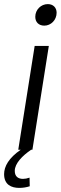

<svg xmlns="http://www.w3.org/2000/svg" viewBox="-28 -730 296 936"><path d="M188 -605C220 -605 248 -632 248 -668C248 -693 231 -710 205 -710C172 -710 144 -683 144 -648C144 -622 161 -605 188 -605ZM116 136C105 140 94 142 84 142C61 142 44 131 44 103C44 67 81 29 124 0H130L210 -506H141L61 0H73C15 40 -8 81 -8 119C-8 171 28 186 66 186C84 186 102 183 117 178Z"/></svg>

Font: Arthouse Owned
Style: Italic
Weight: 400
Italic angle: -10°
Designer: Jeremy Tribby
Foundry: Tribby Type
Version: Version 1.000;PS 001.000;hotconv 1.0.88;makeotf.lib2.5.64775